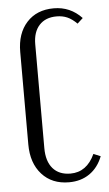

<svg xmlns="http://www.w3.org/2000/svg" viewBox="-52 -742 448 786"><g transform="rotate(-5 172.0 -349.5)"><path d="M47 -541Q47 -617 88 -662Q129 -707 199 -707Q267 -707 314 -657L291 -636Q271 -656 251.5 -664.5Q232 -673 208 -673Q162 -673 136.5 -645Q111 -617 111 -567V-140Q111 -86 136.5 -56.5Q162 -27 209 -27Q276 -27 309 -99L338 -87Q320 -41 284.5 -16.5Q249 8 200 8Q130 8 88.5 -38Q47 -84 47 -161Z"/></g></svg>

Font: Moniqa Paragraph
Style: Regular
Weight: 400
Designer: Rajesh Rajput
Foundry: Rajesh Rajput
Version: Version 1.000